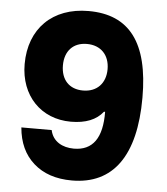

<svg xmlns="http://www.w3.org/2000/svg" viewBox="-52 -774 719 826"><g transform="rotate(5 307.0 -361.0)"><path d="M262.2 -246.1C326.2 -246.1 372.1 -264.6 400.9 -301.3H405.8C407.2 -188.5 367.2 -131.8 285.2 -131.8C236.3 -131.8 193.8 -154.3 183.6 -203.1H52.7C58.1 -138.2 81.5 -86.9 123 -50.3C164.6 -13.2 219.7 5.4 288.6 5.4C466.8 5.4 560.5 -124.5 560.5 -376C560.5 -612.8 474.6 -727.1 297.4 -727.1C142.1 -727.1 43 -629.4 43 -476.1C43 -339.8 133.3 -246.1 262.2 -246.1ZM302.7 -384.3C243.7 -384.3 207.5 -422.4 207.5 -484.9C207.5 -547.4 244.1 -585.4 302.7 -585.4C362.8 -585.4 400.4 -545.9 400.4 -484.9C400.4 -423.8 362.8 -384.3 302.7 -384.3Z"/></g></svg>

Font: Estedad ExtraBold
Style: Regular
Weight: 800
Designer: Amin Abedi
Version: Version 7.3